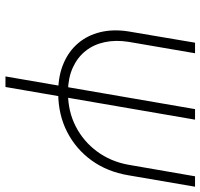

<svg xmlns="http://www.w3.org/2000/svg" viewBox="-36 -716 751 720"><g transform="rotate(90 340.0 -355.5)"><path d="M640.6 -710.9H679.7L636.7 -460.4Q623.5 -381.8 581.1 -323Q538.6 -264.2 474.1 -231.2Q409.7 -198.2 329.6 -197.8H318.8Q261.2 -198.7 216.1 -218.3Q170.9 -237.8 141.4 -272.7Q111.8 -307.6 100.1 -355.5Q88.4 -403.3 97.2 -460.4L139.6 -710.9H179.2L136.2 -460.4Q128.9 -412.6 137.7 -371.6Q146.5 -330.6 170.7 -300.3Q194.8 -270 232.7 -252.7Q270.5 -235.4 319.8 -234.4H329.6Q397.9 -234.9 453.9 -263.7Q509.8 -292.5 547.4 -343.3Q585 -394 597.2 -460.4ZM428.2 -710.9 305.7 0H266.1L388.7 -710.9Z"/></g></svg>

Font: Roboto ExtraLight
Style: Italic
Weight: 250
Designer: Christian Robertson
Foundry: Google
Version: Version 3.009; 2024